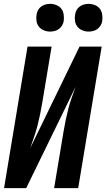

<svg xmlns="http://www.w3.org/2000/svg" viewBox="-20 -977 552 997"><path d="M1 0 123 -735H248L199 -441Q194 -411 188 -382Q182 -353 174.5 -324Q167 -295 157 -266Q147 -237 137 -208L393 -735H508L386 0H261L310 -294Q315 -324 321 -353Q327 -382 334.5 -411Q342 -440 352 -469Q362 -498 373 -527L116 0ZM440 -813Q423 -813 407.5 -819.5Q392 -826 382 -838.5Q372 -851 369.5 -868Q367 -885 370 -902Q372 -914 378 -925Q384 -936 394.5 -943.5Q405 -951 417 -954Q429 -957 440 -957Q457 -957 473 -950.5Q489 -944 498.5 -931.5Q508 -919 510.5 -902Q513 -885 511 -868Q509 -856 502.5 -845Q496 -834 486 -826.5Q476 -819 464 -816Q452 -813 440 -813ZM240 -813Q223 -813 207.5 -819.5Q192 -826 182 -838.5Q172 -851 169.5 -868Q167 -885 170 -902Q172 -914 178 -925Q184 -936 194.5 -943.5Q205 -951 217 -954Q229 -957 240 -957Q257 -957 273 -950.5Q289 -944 298.5 -931.5Q308 -919 310.5 -902Q313 -885 311 -868Q309 -856 302.5 -845Q296 -834 286 -826.5Q276 -819 264 -816Q252 -813 240 -813Z"/></svg>

Font: Iosevka Curly XBdObl
Style: Regular
Weight: 800
Italic angle: -9°
Monospace: yes
Designer: Belleve Invis
Foundry: Belleve Invis
Version: Version 11.1.0; ttfautohint (v1.8.3)